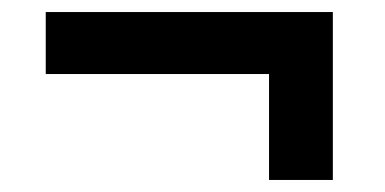

<svg xmlns="http://www.w3.org/2000/svg" viewBox="-20 -377 640 319"><path d="M427 -78V-254H56V-357H533V-78Z"/></svg>

Font: IBM Plex Sans SmBld
Style: Regular
Weight: 600
Designer: Mike Abbink, Paul van der Laan, Pieter van Rosmalen
Foundry: Bold Monday
Version: Version 3.005